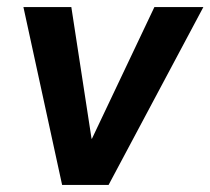

<svg xmlns="http://www.w3.org/2000/svg" viewBox="-20 -521 593 541"><path d="M155 0 46 -501H181L238 -130H239L415 -501H553L286 0Z"/></svg>

Font: Nunito Sans 7pt SemiCondensed
Style: Bold Italic
Weight: 700
Width: 4
Italic angle: -9°
Designer: Vernon Adams
Foundry: Vernon Adams
Version: Version 3.101;gftools[0.9.27]